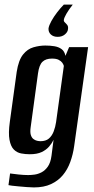

<svg xmlns="http://www.w3.org/2000/svg" viewBox="-20 -700 409 839"><path d="M298 -680Q280 -657 270 -639.5Q260 -622 259 -613Q258 -607 263.5 -602Q269 -597 274 -590.5Q279 -584 277 -572Q276 -560 263.5 -549.5Q251 -539 232 -539Q213 -539 202 -549.5Q191 -560 192 -576Q194 -589 204.5 -608Q215 -627 230 -646.5Q245 -666 259 -680ZM128 119Q115 119 97 117.5Q79 116 62 114.5Q45 113 32.5 111.5Q20 110 17 109L24 58Q37 60 61 62.5Q85 65 103 65Q115 65 130.5 63Q146 61 161.5 53Q177 45 189 28Q201 11 205 -19L214 -89Q207 -74 194.5 -59.5Q182 -45 162 -35.5Q142 -26 110 -26Q91 -26 72.5 -29.5Q54 -33 40.5 -46.5Q27 -60 21.5 -89Q16 -118 23 -168L53 -386Q61 -437 80.5 -461.5Q100 -486 126.5 -493.5Q153 -501 178 -501Q199 -501 217.5 -498Q236 -495 249 -485.5Q262 -476 266 -456L282 -494H365L304 -61Q299 -25 287 8Q275 41 254.5 65.5Q234 90 203 104.5Q172 119 128 119ZM157 -83Q180 -83 193.5 -94.5Q207 -106 214.5 -125.5Q222 -145 225 -166L259 -412Q257 -419 252 -426Q247 -433 236.5 -438.5Q226 -444 207 -444Q180 -444 165.5 -430Q151 -416 146 -379L114 -144Q111 -123 114.5 -111Q118 -99 125.5 -93Q133 -87 141.5 -85Q150 -83 157 -83Z"/></svg>

Font: Alumni Sans Thin SemiBold
Style: Italic
Weight: 600
Italic angle: -8°
Version: Version 1.016